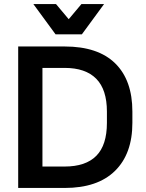

<svg xmlns="http://www.w3.org/2000/svg" viewBox="-20 -930 720 950"><path d="M70 -700H300Q465 -700 550 -616.5Q635 -533 635 -378V-322Q635 -169 549 -84.5Q463 0 300 0H70ZM190 -594V-106H300Q404 -106 456.5 -159Q509 -212 509 -322V-378Q509 -487 456 -540.5Q403 -594 300 -594ZM145 -910H257L320 -835L383 -910H495L385 -760H255Z"/></svg>

Font: Retni Sans
Style: Bold
Weight: 700
Designer: Vitaly Kuzmin
Foundry: ParaType Ltd.
Version: Version 1.00;March 2, 2019;FontCreator 11.5.0.2425 64-bit; t